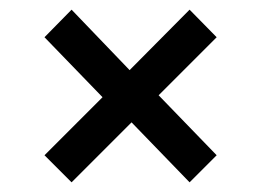

<svg xmlns="http://www.w3.org/2000/svg" viewBox="-20 -506 540 397"><path d="M372 -486 428 -429 308 -309 428 -185 372 -129 252 -253 128 -129 72 -185 192 -305 72 -429 128 -486 248 -361Z"/></svg>

Font: Firava
Style: Regular
Weight: 400
Designer: Carrois Corporate & Edenspiekermann AG
Foundry: Greg Finn Gibson
Version: Version 5.000